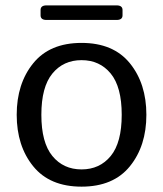

<svg xmlns="http://www.w3.org/2000/svg" viewBox="-20 -679 601 707"><path d="M151.4 -605.5Q129.4 -605.5 129.4 -622.6V-642.1Q129.4 -659.2 151.4 -659.2H409.2Q431.2 -659.2 431.2 -642.1V-622.6Q431.2 -605.5 409.2 -605.5ZM41.5 -256.3Q41.5 -371.1 102.3 -446Q163.1 -521 280.3 -521Q397.5 -521 458.3 -446Q519 -371.1 519 -256.3Q519 -141.6 458.3 -66.7Q397.5 8.3 280.3 8.3Q163.1 8.3 102.3 -66.7Q41.5 -141.6 41.5 -256.3ZM132.3 -256.3Q132.3 -153.8 172.9 -104.5Q213.4 -55.2 280.3 -55.2Q347.2 -55.2 387.7 -104.5Q428.2 -153.8 428.2 -256.3Q428.2 -358.9 387.7 -408.2Q347.2 -457.5 280.3 -457.5Q213.4 -457.5 172.9 -408.2Q132.3 -358.9 132.3 -256.3Z"/></svg>

Font: Istok Web
Style: Regular
Weight: 400
Designer: Andrey V. Panov
Foundry: Andrey V. Panov
Version: Version 1.0.2g